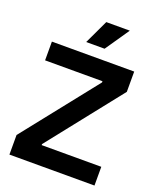

<svg xmlns="http://www.w3.org/2000/svg" viewBox="-156 -956 864 1050"><g transform="rotate(20 275.5 -431.0)"><path d="M28 0V-114L369 -544V-551H35V-660H514V-542L176 -115V-109H523V0ZM319 -722H212L278 -862H415Z"/></g></svg>

Font: Bricolage Grotesque 60pt SemiBold
Style: Regular
Weight: 600
Version: Version 1.001;gftools[0.9.33.dev8+g029e19f]